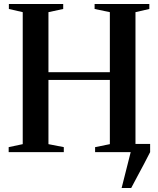

<svg xmlns="http://www.w3.org/2000/svg" viewBox="-20 -763 794 963"><path d="M590 180 635.5 0 622 -41H733V0Q717 31.5 700.5 62.8Q684 94 668 123.5Q652 153 638 180ZM94 -40V-702L24.5 -718V-743H297V-718L223 -702V-401H531V-702L454.5 -718V-743H729V-718L659.5 -702V-40L730 -25V0H457V-25L531 -40V-362H223V-40L300 -25V0H23.5V-25Z"/></svg>

Font: Merriweather 120pt SemiBold
Style: Regular
Weight: 600
Version: Version 2.100